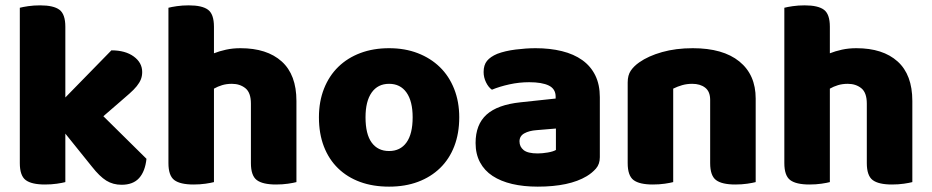

<svg xmlns="http://www.w3.org/2000/svg" viewBox="-20 -681 3480 717"><path d="M224 -1Q213 2 192.5 5Q172 8 148 8Q98 8 76 -8.5Q54 -25 54 -72V-652Q65 -655 85.5 -658Q106 -661 130 -661Q180 -661 202 -644.5Q224 -628 224 -581V-317L396 -493Q448 -493 479.5 -470Q511 -447 511 -412Q511 -397 506 -384.5Q501 -372 490.5 -359Q480 -346 463.5 -331.5Q447 -317 425 -298L366 -247L527 -88Q522 -41 499.5 -16Q477 9 434 9Q402 9 377 -6.5Q352 -22 323 -59L224 -182V-1Z M1087 -1Q1076 2 1055.5 5Q1035 8 1011 8Q961 8 939 -8.5Q917 -25 917 -72V-294Q917 -335 896.5 -351.5Q876 -368 846 -368Q826 -368 809.5 -363Q793 -358 779 -350V-1Q768 2 747.5 5Q727 8 703 8Q653 8 631 -8.5Q609 -25 609 -72V-652Q620 -655 640.5 -658Q661 -661 685 -661Q735 -661 757 -644.5Q779 -628 779 -581V-482Q799 -490 824 -495.5Q849 -501 878 -501Q977 -501 1032 -451.5Q1087 -402 1087 -304V-1Z M1695 -243Q1695 -183 1676.5 -135Q1658 -87 1623.5 -53.5Q1589 -20 1541 -2Q1493 16 1433 16Q1373 16 1325 -1.5Q1277 -19 1242.5 -52.5Q1208 -86 1189.5 -134Q1171 -182 1171 -243Q1171 -302 1190 -350Q1209 -398 1243.5 -431.5Q1278 -465 1326 -483Q1374 -501 1433 -501Q1492 -501 1540 -482.5Q1588 -464 1622.5 -430.5Q1657 -397 1676 -349Q1695 -301 1695 -243ZM1433 -368Q1391 -368 1368 -335.5Q1345 -303 1345 -243Q1345 -180 1368 -148.5Q1391 -117 1433 -117Q1475 -117 1498 -149Q1521 -181 1521 -243Q1521 -303 1498 -335.5Q1475 -368 1433 -368Z M1988 -108Q2005 -108 2025.5 -111.5Q2046 -115 2056 -121V-201L1984 -195Q1956 -193 1938 -183Q1920 -173 1920 -153Q1920 -133 1935.5 -120.5Q1951 -108 1988 -108ZM1980 -501Q2034 -501 2078.5 -490Q2123 -479 2154.5 -456.5Q2186 -434 2203 -399.5Q2220 -365 2220 -318V-94Q2220 -68 2205.5 -51.5Q2191 -35 2171 -23Q2106 16 1988 16Q1935 16 1892.5 6Q1850 -4 1819.5 -24Q1789 -44 1772.5 -75Q1756 -106 1756 -147Q1756 -216 1797 -253Q1838 -290 1924 -299L2055 -313V-320Q2055 -349 2029.5 -361.5Q2004 -374 1956 -374Q1919 -374 1882.5 -366Q1846 -358 1817 -346Q1804 -355 1795 -373.5Q1786 -392 1786 -412Q1786 -438 1798.5 -453.5Q1811 -469 1837 -480Q1866 -491 1905.5 -496Q1945 -501 1980 -501Z M2802 -1Q2791 2 2770.5 5Q2750 8 2726 8Q2676 8 2654 -8.5Q2632 -25 2632 -72V-308Q2632 -339 2613.5 -353.5Q2595 -368 2565 -368Q2545 -368 2527.5 -363Q2510 -358 2494 -350V-1Q2483 2 2462.5 5Q2442 8 2418 8Q2368 8 2346 -8.5Q2324 -25 2324 -72V-373Q2324 -400 2335.5 -417Q2347 -434 2367 -448Q2401 -472 2452.5 -486.5Q2504 -501 2567 -501Q2680 -501 2741 -451.5Q2802 -402 2802 -313Z M3387 -1Q3376 2 3355.5 5Q3335 8 3311 8Q3261 8 3239 -8.5Q3217 -25 3217 -72V-294Q3217 -335 3196.5 -351.5Q3176 -368 3146 -368Q3126 -368 3109.5 -363Q3093 -358 3079 -350V-1Q3068 2 3047.5 5Q3027 8 3003 8Q2953 8 2931 -8.5Q2909 -25 2909 -72V-652Q2920 -655 2940.5 -658Q2961 -661 2985 -661Q3035 -661 3057 -644.5Q3079 -628 3079 -581V-482Q3099 -490 3124 -495.5Q3149 -501 3178 -501Q3277 -501 3332 -451.5Q3387 -402 3387 -304V-1Z"/></svg>

Font: Baloo Thambi 2 ExtraBold
Style: Regular
Weight: 800
Designer: Aadarsh Rajan and Ek Type
Foundry: Ek Type
Version: Version 1.640;hotconv 1.0.111;makeotfexe 2.5.65597; ttfautoh